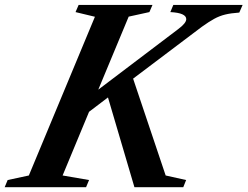

<svg xmlns="http://www.w3.org/2000/svg" viewBox="-84 -782 1034 802"><path d="M177.5 -49 288 -30 275.5 0H-64.5L-52 -30L36.5 -49L312.5 -712L231.5 -731.5L244.5 -761.5H553L540 -731.5L453.5 -712.5L326.5 -407.5L660.5 -660.5Q694 -685.5 694 -702Q694 -728 627.5 -731.5L640 -761.5H929.5L915.5 -729.5Q880 -727 856.5 -721.2Q833 -715.5 811 -703.5Q789 -691.5 759 -670L472 -453.5L608 -49L693.5 -30L681.5 0H477.5L367 -375L288 -315Z"/></svg>

Font: Libre Caslon Text SemiBold Italic
Style: Regular
Weight: 600
Italic angle: -22.583°
Designer: Pablo Impallari, Rodrigo Fuenzalida, Katja Schimmel
Foundry: Pablo Impallari, Rodrigo Fuenzalida
Version: Version 2.000